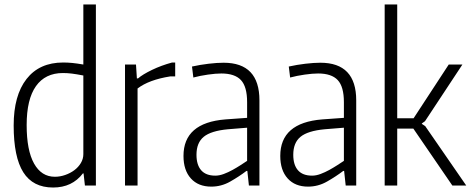

<svg xmlns="http://www.w3.org/2000/svg" viewBox="-20 -828 2102 857"><path d="M217 9Q127 9 84 -59Q41 -127 41 -268Q41 -402 98.5 -475.5Q156 -549 262 -549Q282 -549 302.5 -547Q323 -545 352 -540V-808H408V0H359L353 -54H350Q302 9 217 9ZM225 -39Q248 -39 271 -47Q294 -55 312 -68.5Q330 -82 341 -100.5Q352 -119 352 -140V-491Q321 -497 301 -499.5Q281 -502 261 -502Q182 -502 140.5 -443.5Q99 -385 99 -270Q99 -157 132 -98Q165 -39 225 -39Z M538 -540H587L591 -478H596Q617 -496 658.5 -516Q700 -536 748 -549H762V-487H740Q645 -472 594 -433V0H538Z M923 5Q865 5 832 -31.5Q799 -68 799 -132Q799 -280 986 -295L1083 -302V-372Q1083 -441 1055.5 -470.5Q1028 -500 968 -500Q943 -500 908 -495Q873 -490 843 -482L837 -531Q873 -539 911 -543.5Q949 -548 978 -548Q1138 -548 1138 -380V0H1091L1084 -65H1080Q1047 -40 1007.5 -17.5Q968 5 923 5ZM941 -44Q959 -44 979 -51.5Q999 -59 1018 -69.5Q1037 -80 1054 -91Q1071 -102 1083 -110V-258L997 -251Q922 -244 889.5 -217.5Q857 -191 857 -137Q857 -92 878 -68Q899 -44 941 -44Z M1355 5Q1297 5 1264 -31.5Q1231 -68 1231 -132Q1231 -280 1418 -295L1515 -302V-372Q1515 -441 1487.5 -470.5Q1460 -500 1400 -500Q1375 -500 1340 -495Q1305 -490 1275 -482L1269 -531Q1305 -539 1343 -543.5Q1381 -548 1410 -548Q1570 -548 1570 -380V0H1523L1516 -65H1512Q1479 -40 1439.5 -17.5Q1400 5 1355 5ZM1373 -44Q1391 -44 1411 -51.5Q1431 -59 1450 -69.5Q1469 -80 1486 -91Q1503 -102 1515 -110V-258L1429 -251Q1354 -244 1321.5 -217.5Q1289 -191 1289 -137Q1289 -92 1310 -68Q1331 -44 1373 -44Z M1697 -808H1753V-300H1826L1983 -540H2044L1877 -287L1863 -277V-275L1878 -265L2061 0H1999L1825 -254H1753V0H1697Z"/></svg>

Font: Encode Sans Compressed
Style: Light
Weight: 300
Designer: Pablo Impallari, Andres Torresi
Foundry: Pablo Impallari, Andres Torresi
Version: Version 1.000; ttfautohint (v1.00) -l 8 -r 50 -G 200 -x 14 -